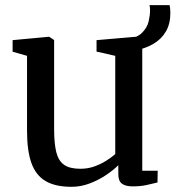

<svg xmlns="http://www.w3.org/2000/svg" viewBox="-20 -709 677 740"><path d="M491.1 9.3Q463.6 9.3 449.8 -1.2Q436 -11.6 436 -38.1V-72.3Q417.4 -53.6 388.7 -34.3Q360 -15.1 325.7 -2Q291.5 11 255.9 11Q193.2 11 155.7 -11.1Q118.1 -33.2 101.1 -80.7Q84.2 -128.3 84.2 -204.3V-493.8L28.6 -509.7V-554.3L168.5 -567.3H169.5L188.6 -554.7V-211.8Q188.6 -156.8 196.8 -123.1Q205.1 -89.4 226.9 -73.9Q248.6 -58.5 289.6 -58.5Q319 -58.5 344.6 -67.8Q370.2 -77.2 390.6 -90.3Q410.9 -103.3 424.2 -115.1V-493.8L352.1 -510.2V-554.3L503.4 -567.3H505L528.3 -554.7V-51H587.8L587 -5.7Q570 -1.5 546.1 3.9Q522.2 9.3 491.1 9.3ZM499.3 -514 464.3 -555.8Q507.9 -562.9 527.6 -582.8Q547.4 -602.7 552.9 -626.5Q558.3 -650.3 558.3 -668.2Q558.3 -675.1 557.8 -680.6Q557.2 -686.1 556.2 -689.2H633.7Q634.8 -683.9 635.7 -676.7Q636.6 -669.6 636.6 -659Q636.6 -617.3 619.4 -587.7Q602.2 -558.1 571.2 -540Q540.3 -521.8 499.3 -514Z"/></svg>

Font: Merriweather 7pt Light
Style: Regular
Weight: 300
Designer: Eben Sorkin
Foundry: Eben Sorkin
Version: Version 2.200;gftools[0.9.31]